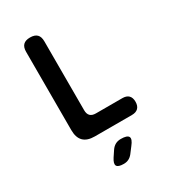

<svg xmlns="http://www.w3.org/2000/svg" viewBox="-232 -852 1064 1203"><g transform="rotate(-30 300.0 -250.0)"><path d="M227.5 0Q173.2 0 146.3 -26.9Q119.5 -53.7 119.5 -108V-674Q119.5 -707.5 135.7 -723.7Q152 -740 185.5 -740Q219 -740 235.3 -723.7Q251.5 -707.5 251.5 -674V-175.5Q251.5 -148.5 265 -135Q278.5 -121.5 305.5 -121.5H496.6Q526.4 -121.5 541.7 -106.2Q557 -90.9 557 -61.1Q557 -31.3 541.4 -15.7Q525.7 0 495.9 0ZM289.9 133.1Q302.7 113.9 320 104.5Q337.4 95 360 95Q406.2 95 415.1 112.9Q424 130.7 395.3 166.7L363.6 208.4Q351.1 224.2 335.3 232.1Q319.5 240 299.3 240Q258.9 240 249.9 223.7Q241 207.4 262.9 173.7Z"/></g></svg>

Font: Maple Mono
Style: Regular
Weight: 400
Monospace: yes
Designer: subframe7536
Version: Version 7.300